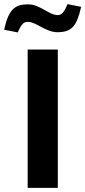

<svg xmlns="http://www.w3.org/2000/svg" viewBox="-76 -910 413 930"><path d="M58 -670V0H204V-670ZM-56 -766 10 -753C29 -796 39 -804 60 -804C99 -804 145 -754 202 -754C271 -754 296 -783 317 -877L251 -890C233 -847 222 -837 203 -837C161 -837 118 -889 60 -889C-4 -889 -34 -865 -56 -766Z"/></svg>

Font: LT Wave Bold
Style: Regular
Weight: 700
Designer: Daniel Lyons
Version: Version 2.5 (Glyphs App)